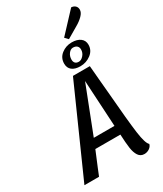

<svg xmlns="http://www.w3.org/2000/svg" viewBox="-275 -1149 1070 1262"><g transform="rotate(-30 259.5 -518.0)"><path d="M429 20Q400 20 384.5 -3.5Q369 -27 363.5 -65.5Q358 -104 355 -170H165L116 -52L95 0H-16L278 -660H406Q411 -607 415 -555.5Q419 -504 424 -455Q443 -221 455.5 -130Q468 -39 489 -22Q485 -4 467.5 8Q450 20 429 20ZM193 -239H350L330 -591ZM535 -1015Q535 -993 513 -971Q491 -949 461 -932L376 -882L353 -906L493 -1056Q512 -1055 523.5 -1044Q535 -1033 535 -1015ZM353 -690Q313 -690 290.5 -707.5Q268 -725 268 -758Q268 -802 302 -828.5Q336 -855 380 -855Q421 -855 445 -837Q469 -819 469 -787Q469 -744 433.5 -717Q398 -690 353 -690ZM370 -821Q352 -821 337.5 -802Q323 -783 323 -757Q323 -740 332 -730.5Q341 -721 359 -721Q377 -721 394 -740Q411 -759 411 -784Q411 -801 400.5 -811Q390 -821 370 -821Z"/></g></svg>

Font: Sansita Light Italic
Style: Regular
Weight: 300
Italic angle: -11°
Designer: Pablo Cosgaya
Foundry: Omnibus-Type
Version: Version 1.006